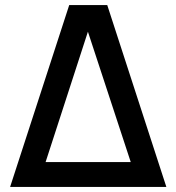

<svg xmlns="http://www.w3.org/2000/svg" viewBox="-20 -740 698 760"><path d="M254 -720H404.5L638.5 0H20ZM160.5 -98.5H497.5L328 -614.5Z"/></svg>

Font: Vela Sans SemBd
Style: Regular
Weight: 600
Designer: Principal design: Mikhail Sharanda - project Manrope.
Design modification: Ravid Balaliev
Foundry: Mikhail Sharanda
Version: Version 1.001